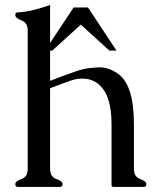

<svg xmlns="http://www.w3.org/2000/svg" viewBox="-20 -734 629 754"><path d="M176.8 -71.3Q176.8 -39.6 201.2 -31Q225.6 -22.5 225.6 -11.2Q225.6 0 215.8 0H50.3Q40 0 40 -11.2Q40 -22.5 64.5 -31Q88.9 -39.6 88.9 -71.3V-613.8Q88.9 -645 64.5 -653.8Q40 -662.6 40 -675.3Q40 -685.5 50.3 -685.5Q82.5 -687 114 -695.3Q145.5 -703.6 176.8 -714.4V-565.4L269 -704.6H325.7L437.5 -535.2H409.7L297.4 -637.2L185.1 -535.2H176.8V-416.5Q203.6 -426.8 224.1 -434.6Q244.6 -442.4 276.4 -453.4Q308.1 -464.4 335.2 -467Q362.3 -469.7 368.7 -469.7Q409.7 -469.7 446.8 -441.9Q505.9 -396.5 505.9 -247.1V-71.3Q505.9 -39.6 530.3 -31Q554.7 -22.5 554.7 -11.2Q554.7 0 544.9 0H426.3Q418 0 418 -6.3V-247.1Q418 -354 373.5 -397.5Q345.2 -425.3 304.2 -425.3Q280.8 -425.3 261.5 -418.7Q242.2 -412.1 225.8 -406Q209.5 -399.9 197.8 -395.5Q186 -391.1 176.8 -387.7Z"/></svg>

Font: Caudex
Style: Regular
Weight: 400
Version: Version 1.04